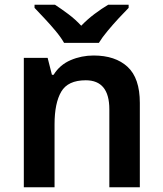

<svg xmlns="http://www.w3.org/2000/svg" viewBox="-20 -786 684 806"><path d="M373 -553Q464 -553 515.5 -505.5Q567 -458 567 -354V0H439V-327Q439 -449 340 -449Q265 -449 237 -401Q209 -353 209 -264V0H80V-543H180L198 -472H205Q231 -514 276.5 -533.5Q322 -553 373 -553ZM249 -606Q236 -629 213.5 -656Q191 -683 167 -708.5Q143 -734 125 -753V-766H211Q237 -749 266.5 -727Q296 -705 321 -678Q347 -705 377 -727.5Q407 -750 434 -766H520V-753Q502 -735 478 -709Q454 -683 431.5 -656Q409 -629 395 -606Z"/></svg>

Font: Noto Sans Sora Sompeng Semi
Style: Bold
Weight: 700
Designer: Monotype Design Team. David Williams.
Foundry: Monotype Imaging Inc.
Version: Version 2.101; ttfautohint (v1.8.4.7-5d5b)